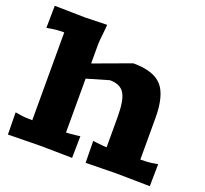

<svg xmlns="http://www.w3.org/2000/svg" viewBox="-129 -914 1139 1068"><g transform="rotate(20 440.0 -380.0)"><path d="M330.1 -761.2Q330.1 -749.5 325 -705.6Q319.8 -661.6 319.8 -640.1V-528.8L540 -609.9Q660.6 -609.9 710.2 -554.7Q759.8 -499.5 759.8 -365.2V-120.1Q806.6 -120.1 837.9 -126L861.8 -129.9L859.9 1L660.2 -2L480 1L478 -127.9L502 -125Q544.9 -120.1 560.1 -120.1V-297.9Q560.1 -399.9 535.6 -438.5Q511.2 -477.1 450.2 -477.1L319.8 -439V-120.1Q335 -120.1 377.9 -125L401.9 -127.9L399.9 1L220.2 -2L20 1L18.1 -129.9L42 -126Q73.2 -120.1 120.1 -120.1V-640.1Q75.7 -640.1 42 -633.8L18.1 -629.9L20 -761.2L200.2 -757.8Z"/></g></svg>

Font: Zantroke
Style: Regular
Weight: 500
Foundry: gluk
Version: Version 0.36